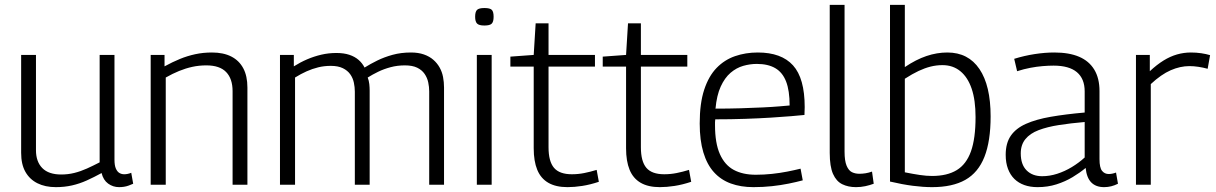

<svg xmlns="http://www.w3.org/2000/svg" viewBox="-20 -760 5002 790"><path d="M210 10Q166 10 134 -6Q102 -22 84.5 -53Q67 -84 67 -131V-534H128V-142Q128 -95 154 -68.5Q180 -42 232 -42Q260 -42 286 -48.5Q312 -55 337.5 -66.5Q363 -78 390 -92V-534H451V-103Q451 -80 456.5 -67Q462 -54 471 -48.5Q480 -43 491 -43Q505 -43 520 -49L528 -4Q519 0 509.5 3.5Q500 7 490 8.5Q480 10 470 10Q445 10 425 -4.5Q405 -19 398 -48Q367 -31 337 -17.5Q307 -4 276 3Q245 10 210 10Z M600 0V-534H657V-487Q690 -505 720.5 -517.5Q751 -530 783.5 -537Q816 -544 852 -544Q899 -544 931.5 -527.5Q964 -511 981 -479Q998 -447 998 -400V0H937V-385Q937 -436 910.5 -463.5Q884 -491 829 -491Q799 -491 771.5 -485Q744 -479 717 -468Q690 -457 662 -441V0Z M1132 0V-534H1189V-487Q1216 -504 1244 -516Q1272 -528 1302 -535Q1332 -542 1364 -542Q1395 -542 1417.5 -534.5Q1440 -527 1455.5 -513.5Q1471 -500 1480 -482Q1504 -497 1532.5 -511Q1561 -525 1595.5 -534.5Q1630 -544 1671 -544Q1701 -544 1724 -536Q1747 -528 1763 -514Q1779 -500 1789 -482Q1799 -464 1803 -443Q1807 -422 1807 -400V0H1746V-384Q1746 -402 1742 -421Q1738 -440 1727 -456Q1716 -472 1696.5 -481.5Q1677 -491 1646 -491Q1615 -491 1587 -483.5Q1559 -476 1535.5 -464.5Q1512 -453 1493 -441Q1498 -428 1499.5 -414Q1501 -400 1501 -387V0H1440V-383Q1440 -401 1436 -420Q1432 -439 1421 -454.5Q1410 -470 1390.5 -479.5Q1371 -489 1341 -489Q1314 -489 1289.5 -483Q1265 -477 1241.5 -466.5Q1218 -456 1194 -441V0Z M1973 -655Q1951 -655 1943 -663Q1935 -671 1935 -691Q1935 -712 1943 -719.5Q1951 -727 1973 -727Q1996 -727 2003.5 -719.5Q2011 -712 2011 -691Q2011 -671 2003.5 -663Q1996 -655 1973 -655ZM1942 0V-534H2003V0Z M2315 10Q2267 10 2236 -8Q2205 -26 2190.5 -61.5Q2176 -97 2176 -150V-486H2080V-527L2176 -534L2184 -664H2237V-534H2428V-486H2237V-154Q2237 -96 2259.5 -69.5Q2282 -43 2333 -43Q2359 -43 2384 -48Q2409 -53 2435 -61L2444 -12Q2408 0 2375.5 5Q2343 10 2315 10Z M2695 10Q2647 10 2616 -8Q2585 -26 2570.5 -61.5Q2556 -97 2556 -150V-486H2460V-527L2556 -534L2564 -664H2617V-534H2808V-486H2617V-154Q2617 -96 2639.5 -69.5Q2662 -43 2713 -43Q2739 -43 2764 -48Q2789 -53 2815 -61L2824 -12Q2788 0 2755.5 5Q2723 10 2695 10Z M3080 10Q3028 10 2987 -5Q2946 -20 2917.5 -51.5Q2889 -83 2874 -133Q2859 -183 2859 -252Q2859 -335 2877.5 -391Q2896 -447 2928.5 -480.5Q2961 -514 3004.5 -529Q3048 -544 3098 -544Q3195 -544 3243 -491Q3291 -438 3291 -319Q3291 -313 3290.5 -303.5Q3290 -294 3290 -287Q3271 -285 3235.5 -282Q3200 -279 3152 -276Q3104 -273 3046 -271Q2988 -269 2923 -269Q2922 -263 2922 -257.5Q2922 -252 2922 -245Q2922 -171 2942 -126Q2962 -81 2999 -61Q3036 -41 3090 -41Q3123 -41 3156 -44.5Q3189 -48 3219.5 -54Q3250 -60 3274 -66L3283 -18Q3257 -11 3225 -4.5Q3193 2 3156.5 6Q3120 10 3080 10ZM2924 -313Q2978 -313 3027.5 -314.5Q3077 -316 3118.5 -318Q3160 -320 3188.5 -322.5Q3217 -325 3229 -326Q3229 -387 3214.5 -424.5Q3200 -462 3170 -479.5Q3140 -497 3094 -497Q3066 -497 3038 -489Q3010 -481 2986 -460.5Q2962 -440 2945.5 -404Q2929 -368 2924 -313Z M3455 -740V-136Q3455 -98 3463.5 -78Q3472 -58 3485.5 -51.5Q3499 -45 3516 -45Q3528 -45 3541 -47Q3554 -49 3568 -54L3575 -4Q3559 2 3540.5 6Q3522 10 3502 10Q3470 10 3445.5 -2Q3421 -14 3407.5 -44.5Q3394 -75 3394 -131V-740Z M3642 -13V-740H3703V-484Q3749 -515 3792 -529.5Q3835 -544 3878 -544Q3964 -544 4010 -476Q4056 -408 4056 -281Q4056 -179 4030.5 -114.5Q4005 -50 3952 -20Q3899 10 3815 10Q3779 10 3736 4.5Q3693 -1 3642 -13ZM3703 -51Q3738 -44 3765 -40Q3792 -36 3815 -36Q3877 -36 3916.5 -60Q3956 -84 3975 -137Q3994 -190 3994 -278Q3994 -348 3978 -395Q3962 -442 3931.5 -467Q3901 -492 3858 -492Q3833 -492 3809 -486Q3785 -480 3759.5 -468Q3734 -456 3703 -436Z M4118 -123Q4118 -171 4139 -201.5Q4160 -232 4201.5 -250.5Q4243 -269 4303.5 -279.5Q4364 -290 4443 -297V-384Q4443 -436 4411 -463Q4379 -490 4315 -490Q4295 -490 4270.5 -488Q4246 -486 4219.5 -481Q4193 -476 4165 -467L4153 -518Q4195 -531 4237.5 -537.5Q4280 -544 4318 -544Q4379 -544 4420 -526.5Q4461 -509 4482.5 -473.5Q4504 -438 4504 -385V-105Q4504 -70 4514.5 -57Q4525 -44 4542 -44Q4549 -44 4556.5 -45.5Q4564 -47 4572 -50L4580 -4Q4566 3 4552 6.5Q4538 10 4523 10Q4489 10 4470 -9.5Q4451 -29 4447 -69Q4423 -49 4393 -31Q4363 -13 4327 -1.5Q4291 10 4249 10Q4219 10 4195 1.5Q4171 -7 4154 -23.5Q4137 -40 4127.5 -65Q4118 -90 4118 -123ZM4180 -129Q4180 -83 4204 -59Q4228 -35 4268 -35Q4299 -35 4330 -45Q4361 -55 4390 -72.5Q4419 -90 4443 -112V-258Q4385 -253 4337 -245.5Q4289 -238 4253.5 -224.5Q4218 -211 4199 -187.5Q4180 -164 4180 -129Z M4711 -534V-467Q4740 -494 4767.5 -511Q4795 -528 4823 -536Q4851 -544 4880 -544Q4902 -544 4922.5 -541Q4943 -538 4959 -533L4949 -477Q4931 -482 4911.5 -485Q4892 -488 4874 -488Q4836 -488 4797 -471Q4758 -454 4715 -414V0H4654V-534Z"/></svg>

Font: Georama ExtraCondensed Thin Light
Style: Regular
Weight: 300
Version: Version 1.001